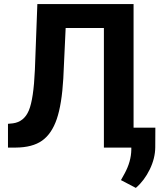

<svg xmlns="http://www.w3.org/2000/svg" viewBox="-20 -731 821 951"><path d="M641.6 -710.9V0H494.6V-592.3H305.2L293.5 -341.3Q286.1 -214.4 261.2 -141.4Q236.3 -68.4 188.5 -34.4Q140.6 -0.5 57.6 0H19.5V-117.7L43.9 -120.1Q99.1 -127.4 122.8 -183.8Q146.5 -240.2 152.8 -384.8L165 -710.9ZM652.8 199.7 579.1 161.1 596.7 129.4Q629.4 69.8 630.4 10.7V-98.6H749.5L749 -1Q748.5 53.2 721.7 108.4Q694.8 163.6 652.8 199.7Z"/></svg>

Font: MAUL Bold
Style: Bold
Weight: 700
Designer: MAUL
Version: Version 1.0; 2020; ttfautohint (v1.8.3)